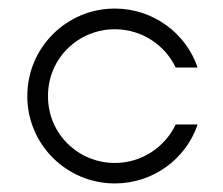

<svg xmlns="http://www.w3.org/2000/svg" viewBox="-20 -425 527 453"><path d="M251 7.8C341.8 7.8 418.9 -50.3 446.3 -131.3H394.5C369.1 -77.6 314 -40.5 251 -40.5C164.6 -40.5 92.8 -109.4 93.3 -198.2C92.8 -287.1 164.6 -356 251 -356C314 -356 369.1 -319.3 394.5 -265.6H446.3C418.9 -346.2 341.8 -404.8 251 -404.8C136.7 -404.8 44.4 -312.5 44.4 -198.2C44.4 -84.5 136.7 7.8 251 7.8Z"/></svg>

Font: Now Light
Style: Regular
Weight: 300
Designer: Alfredo Marco Pradil
Foundry: Alfredo Marco Pradil
Version: Version 1.200;hotconv 1.0.109;makeotfexe 2.5.65596